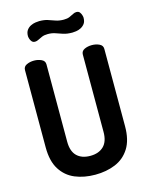

<svg xmlns="http://www.w3.org/2000/svg" viewBox="-138 -1031 869 1122"><g transform="rotate(-15 297.0 -470.0)"><path d="M297 6Q229 6 175 -16.5Q121 -39 89 -89.5Q57 -140 57 -223V-691Q57 -712 77 -721.5Q97 -731 122 -731Q146 -731 166.5 -721.5Q187 -712 187 -691V-223Q187 -165 216 -136.5Q245 -108 297 -108Q348 -108 377.5 -136.5Q407 -165 407 -223V-691Q407 -712 426.5 -721.5Q446 -731 472 -731Q496 -731 516.5 -721.5Q537 -712 537 -691V-223Q537 -140 505 -89.5Q473 -39 418.5 -16.5Q364 6 297 6ZM382 -831Q350 -831 327 -838.5Q304 -846 284.5 -853Q265 -860 240 -860Q219 -860 204.5 -854Q190 -848 179 -842Q168 -836 158 -836Q145 -836 138 -844Q131 -852 128 -862.5Q125 -873 125 -878Q125 -901 135 -914.5Q145 -928 159.5 -935Q174 -942 188.5 -944Q203 -946 211 -946Q241 -946 262 -939Q283 -932 304.5 -924.5Q326 -917 353 -917Q374 -917 388 -923Q402 -929 413 -935Q424 -941 434 -941Q448 -941 454.5 -932.5Q461 -924 464 -914Q467 -904 467 -899Q467 -875 457 -862Q447 -849 433 -842Q419 -835 404.5 -833Q390 -831 382 -831Z"/></g></svg>

Font: Dosis ExtraLight
Style: Bold
Weight: 700
Version: Version 3.001; ttfautohint (v1.8.2)